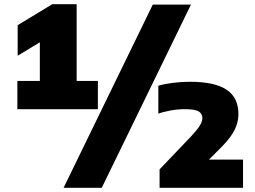

<svg xmlns="http://www.w3.org/2000/svg" viewBox="-20 -830 1217 918"><path d="M170.5 -325.5V-722L230 -664L64.5 -563.5V-709.5L230 -810H346.5V-325.5ZM63 -308V-443H448V-308ZM284 68 710.5 -808H893L466.5 68ZM743 68V-20L894.5 -179Q923 -209.5 935.2 -229.2Q947.5 -249 947.5 -265.5Q947.5 -286.5 930 -297.2Q912.5 -308 863 -308Q829.5 -308 794.8 -301.5Q760 -295 737 -287V-420Q767 -429 807.5 -434Q848 -439 888 -439Q1006.5 -439 1063.2 -401.2Q1120 -363.5 1120 -284.5Q1120 -246 1102 -209.5Q1084 -173 1044 -132L937 -24.5L942 -67H1142V68Z"/></svg>

Font: Encode Sans SemiExpanded Black
Style: Regular
Weight: 900
Width: 6
Designer: Multiple Designers
Foundry: Impallari Type
Version: Version 3.002